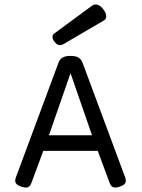

<svg xmlns="http://www.w3.org/2000/svg" viewBox="-20 -843 640 868"><path d="M251.5 -638.7Q239.7 -638.7 229 -650.9Q217.3 -664.1 217.3 -676.3Q217.3 -685.5 225.1 -691.4L395 -816.4Q403.8 -822.8 413.1 -822.8Q429.7 -822.8 445.8 -802.7Q460.4 -783.7 460.4 -769.5Q460.4 -756.8 449.7 -750.5L267.1 -643.6Q258.3 -638.7 251.5 -638.7ZM548.8 -25.9Q548.8 -16.6 542.2 -10.3Q535.6 -3.9 521 1Q508.3 4.9 501.5 4.9Q491.7 4.9 485.4 -0.5Q479 -5.9 475.1 -17.6L421.9 -161.1H175.8L122.6 -17.6Q118.7 -5.9 112.3 -0.5Q106 4.9 96.2 4.9Q89.4 4.9 76.7 1Q62 -3.9 55.4 -10.3Q48.8 -16.6 48.8 -25.9Q48.8 -32.2 51.8 -41L244.1 -558.6Q250.5 -575.7 263.2 -583Q275.9 -590.3 298.8 -590.3Q321.8 -590.3 334.5 -583Q347.2 -575.7 353.5 -558.6L545.9 -41Q548.8 -32.2 548.8 -25.9ZM201.2 -231.4H396L299.8 -509.3H297.9Z"/></svg>

Font: Courier Prime Sans
Style: Regular
Weight: 400
Designer: Alan Dague-Greene
Foundry: Quote-Unquote Apps
Version: Version 3.020